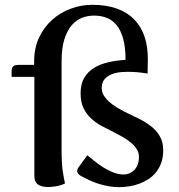

<svg xmlns="http://www.w3.org/2000/svg" viewBox="-20 -770 743 799"><path d="M28.3 -450.2V-473.1Q28.3 -488.3 35.2 -494.1Q42 -500 57.1 -500H122.1V-515.1Q122.1 -570.3 142.6 -613.8Q163.1 -657.2 197 -687.5Q231 -717.8 274.4 -733.9Q317.9 -750 364.3 -750Q422.9 -750 466.6 -734.1Q510.3 -718.3 539.1 -688.5Q567.9 -658.7 581.8 -616.7Q595.7 -574.7 595.2 -522L594.2 -463.9Q587.4 -464.8 570.6 -467.3Q553.7 -469.7 532.5 -470.7Q511.2 -471.7 488.3 -470.2Q465.3 -468.8 446.5 -461.7Q427.7 -454.6 415.5 -440.9Q403.3 -427.2 403.3 -403.8Q403.3 -387.2 412.1 -372.8Q420.9 -358.4 434.6 -346.2Q448.2 -334 465.1 -323.7Q481.9 -313.5 498 -305.2Q525.9 -291.5 554.4 -277.8Q583 -264.2 606.4 -246.3Q629.9 -228.5 644.5 -204.1Q659.2 -179.7 659.2 -145Q659.2 -116.2 651.4 -93.8Q643.6 -71.3 630.1 -54.2Q616.7 -37.1 598.6 -25.1Q580.6 -13.2 560.1 -5.6Q539.6 2 517.8 5.4Q496.1 8.8 475.1 8.8Q456.5 8.8 437.5 5.9Q418.5 2.9 400.4 -2.2Q382.3 -7.3 366 -13.9Q349.6 -20.5 336.4 -27.8Q329.1 -31.7 321.3 -35.4Q313.5 -39.1 308.3 -43.9Q303.2 -48.8 301.5 -54.9Q299.8 -61 304.2 -69.8L343.3 -124Q355 -114.7 371.6 -101.1Q388.2 -87.4 408 -74.7Q427.7 -62 450 -53Q472.2 -43.9 495.1 -43.9Q507.3 -43.9 518.8 -48.8Q530.3 -53.7 539.1 -62.7Q547.9 -71.8 553 -85.2Q558.1 -98.6 558.1 -116.2Q558.6 -135.7 547.6 -151.6Q536.6 -167.5 520.5 -179.9Q504.4 -192.4 486.6 -202.1Q468.8 -211.9 455.1 -219.2Q430.2 -231.4 405.3 -244.6Q380.4 -257.8 360.4 -275.9Q340.3 -293.9 327.9 -319.3Q315.4 -344.7 315.4 -381.8Q315.4 -419.9 330.3 -445.6Q345.2 -471.2 370.6 -487.1Q396 -502.9 430.2 -510.7Q464.4 -518.6 502.4 -521Q502.4 -573.2 492.7 -608.4Q482.9 -643.6 465.6 -665Q448.2 -686.5 424.1 -695.8Q399.9 -705.1 371.1 -705.1Q345.2 -705.1 321 -695.8Q296.9 -686.5 278.1 -664.6Q259.3 -642.6 247.8 -606Q236.3 -569.3 236.3 -515.1V-147Q236.3 -86.9 241.7 -53.7Q247.1 -20.5 250.5 -6.8Q242.7 -2.4 232.2 0.7Q221.7 3.9 210.4 5.6Q199.2 7.3 188.7 8.1Q178.2 8.8 170.4 7.8Q148.9 6.3 136 -3.7Q123 -13.7 123 -38.1V-451.2L122.1 -450.2Z"/></svg>

Font: Artifika
Style: Medium
Weight: 500
Designer: Yulya Zhdanova | Cyreal.org
Foundry: Yulya Zhdanova | Cyreal
Version: Version 1.000